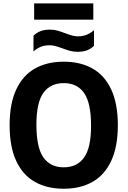

<svg xmlns="http://www.w3.org/2000/svg" viewBox="-20 -1118 762 1147"><path d="M37.5 -370Q37.5 -499.5 77.5 -584.2Q117.5 -669 189.8 -709.2Q262 -749.5 361 -749.5Q460 -749.5 532.2 -709Q604.5 -668.5 644.2 -583.8Q684 -499 684 -370Q684 -241 644 -156.2Q604 -71.5 531.8 -31Q459.5 9.5 361 9.5Q262 9.5 189.5 -30.8Q117 -71 77.2 -155.8Q37.5 -240.5 37.5 -370ZM524 -366.5Q524 -503 482.5 -562.2Q441 -621.5 361 -621.5Q281 -621.5 239.2 -563.2Q197.5 -505 197.5 -373.5Q197.5 -237 239 -177.8Q280.5 -118.5 361 -118.5Q440.5 -118.5 482.2 -176.8Q524 -235 524 -366.5ZM352 -829.5Q325.5 -839 309.5 -843.2Q293.5 -847.5 276 -847.5Q247 -847.5 224.8 -838.8Q202.5 -830 180 -811V-904.5Q199 -923 222.5 -932Q246 -941 278 -941Q301.5 -941 321.8 -935.5Q342 -930 369.5 -919.5Q395 -910 411.5 -905.5Q428 -901 445.5 -901Q474.5 -901 496.5 -909.8Q518.5 -918.5 541.5 -937.5V-844.5Q522.5 -825.5 499.2 -817Q476 -808.5 443.5 -808.5Q420 -808.5 399.2 -814Q378.5 -819.5 352 -829.5ZM184 -1000.5V-1097.5H537.5V-1000.5Z"/></svg>

Font: Encode Sans Semi Condensed
Style: Bold
Weight: 700
Width: 4
Designer: Multiple Designers
Foundry: Impallari Type
Version: Version 2.000